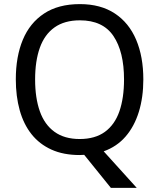

<svg xmlns="http://www.w3.org/2000/svg" viewBox="-20 -745 775 935"><path d="M678 -358Q678 -271 656 -200Q634 -129 591.5 -80Q549 -31 485 -8L646 170H520L390 9Q385 9 379 9.5Q373 10 368 10Q289 10 230.5 -16.5Q172 -43 133.5 -91.5Q95 -140 76 -208Q57 -276 57 -359Q57 -469 91 -551Q125 -633 194.5 -679Q264 -725 369 -725Q470 -725 539 -679.5Q608 -634 643 -551.5Q678 -469 678 -358ZM151 -358Q151 -268 174 -203Q197 -138 245.5 -103Q294 -68 368 -68Q443 -68 491 -103Q539 -138 561.5 -203Q584 -268 584 -358Q584 -493 532.5 -569.5Q481 -646 369 -646Q294 -646 245.5 -611.5Q197 -577 174 -512.5Q151 -448 151 -358Z"/></svg>

Font: Noto Sans Display
Style: Regular
Weight: 400
Designer: Monotype Design Team
Foundry: Monotype Imaging Inc.
Version: Version 2.003